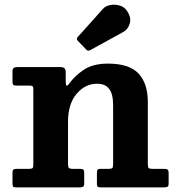

<svg xmlns="http://www.w3.org/2000/svg" viewBox="-20 -810 765 830"><path d="M106.5 -440H51.5Q40 -440 37 -443.8Q34 -447.5 34 -459V-501Q34 -512.5 39.2 -516.2Q44.5 -520 55 -520H242Q264 -520 264 -499V-460.5Q264 -441.5 267.8 -439.8Q271.5 -438 279 -448.5Q304.5 -483.5 343.5 -509.2Q382.5 -535 447 -535Q538.5 -535 578.8 -492.2Q619 -449.5 619 -369V-102Q619 -88 622.2 -84Q625.5 -80 640 -80H693.5Q709 -80 709 -63.5V-18.5Q709 -5 704.2 -2.5Q699.5 0 686.5 0H414.5Q403.5 0 401.2 -4Q399 -8 399 -19.5V-61.5Q399 -70.5 401.2 -75.2Q403.5 -80 413 -80H448.5Q461 -80 465 -83.2Q469 -86.5 469 -99.5V-355.5Q469 -403.5 452 -425.8Q435 -448 399 -448Q348 -448 311 -404.2Q274 -360.5 274 -283V-100Q274 -88.5 277.8 -84.2Q281.5 -80 293.5 -80H325Q336 -80 340 -77Q344 -74 344 -62.5V-17Q344 -5.5 339.2 -2.8Q334.5 0 324.5 0H49Q38.5 0 36.2 -3.8Q34 -7.5 34 -18.5V-61.5Q34 -73.5 37.8 -76.8Q41.5 -80 53 -80H103Q115.5 -80 119.8 -82.5Q124 -85 124 -97.5V-424.5Q124 -435 120.5 -437.5Q117 -440 106.5 -440ZM353 -595.5 316.5 -633.5Q308 -642.5 316.5 -650.5L424 -770.5Q435.5 -784 455.8 -788Q476 -792 496 -786.5Q516 -781 527.5 -765Q548 -737 541.5 -710.5Q535 -684 511.5 -671L370.5 -593.5Q360.5 -587.5 353 -595.5Z"/></svg>

Font: Besley
Style: Bold
Weight: 700
Designer: Owen Earl
Foundry: indestructible type*
Version: Version 2.001; ttfautohint (v1.8.3)